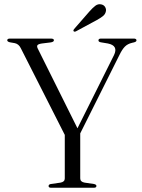

<svg xmlns="http://www.w3.org/2000/svg" viewBox="-20 -881 668 901"><path d="M432.5 -8.5Q432.5 0 421 0H219.5Q208 0 208 -8Q208 -15.5 218.5 -17.5L264 -24Q284 -27.5 284 -43.5V-248L77.5 -655Q68 -674.5 49.5 -678.5L26.5 -682.5Q14 -685.5 14 -692Q14 -700 27 -700H218.5Q233 -700 233 -692Q233 -684.5 218 -682L177 -677Q160 -674.5 156 -669.2Q152 -664 157 -653.5L343.5 -279L515 -622.5Q536.5 -667 486 -677L453 -682.5Q442 -684.5 442 -691.5Q442 -700 454 -700H607.5Q620.5 -700 620.5 -691.5Q620.5 -685 608 -682L599.5 -680Q578.5 -675 565.8 -662Q553 -649 540 -622L356.5 -255V-44Q356.5 -27.5 377 -24L421 -17.5Q432.5 -15 432.5 -8.5ZM399.5 -827Q415 -844.5 427.5 -854Q440 -863.5 454.5 -860.5Q467.5 -858 473.2 -848.2Q479 -838.5 477 -828.5Q474.5 -814.5 462.8 -805.2Q451 -796 434.5 -787L336.5 -734Q329.5 -730.5 325.5 -734.5Q322.5 -738 328 -745Z"/></svg>

Font: Fraunces 72pt S000 Light
Style: Regular
Weight: 300
Version: Version 1.000; ttfautohint (v1.8.3)